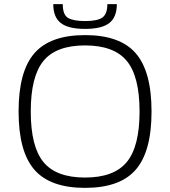

<svg xmlns="http://www.w3.org/2000/svg" viewBox="-20 -890 824 930"><path d="M146.5 -632Q223 -720 392 -720Q561 -720 637.5 -632Q714 -544 714 -350Q714 -156 637.5 -68Q561 20 392 20Q223 20 146.5 -68Q70 -156 70 -350Q70 -544 146.5 -632ZM594 -595Q532 -670 392 -670Q252 -670 190.5 -595Q129 -520 129 -350Q129 -180 190.5 -105Q252 -30 392 -30Q532 -30 594 -105Q656 -180 656 -350Q656 -520 594 -595ZM500 -870H546Q546 -807 509.5 -778.5Q473 -750 392 -750Q311 -750 274.5 -778.5Q238 -807 238 -870H284Q284 -818 310 -803Q336 -788 392 -788Q453 -788 476.5 -805.5Q500 -823 500 -870Z"/></svg>

Font: Fivo Sans Light
Style: Regular
Weight: 300
Designer: Alexander Slobzheninov
Foundry: Alexander Slobzheninov
Version: 1.0